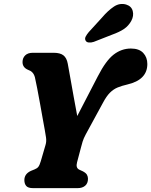

<svg xmlns="http://www.w3.org/2000/svg" viewBox="-20 -973 782 993"><path d="M435 -48.5Q435 -25 420.5 -12.5Q406 0 381.5 0H151Q125.5 0 115.8 -11.2Q106 -22.5 106 -41.5Q106 -74 140.5 -89.5L159 -97Q172 -102 178.5 -110.5Q185 -119 191 -139.5L215.5 -223.5Q221 -241.5 218 -262Q215 -282.5 211.5 -301.5Q208 -319.5 201.5 -356.5Q195 -393.5 187.2 -436.5Q179.5 -479.5 172.2 -517Q165 -554.5 160.5 -573.5Q156 -589.5 147.2 -598.5Q138.5 -607.5 126 -611.5Q96.5 -623.5 96.5 -652Q96.5 -673 110.2 -686.5Q124 -700 149.5 -700H258Q291 -700 308 -686.8Q325 -673.5 330.5 -643.5Q335 -620 343 -574Q351 -528 360.8 -474.2Q370.5 -420.5 379.5 -373L486 -578.5Q527.5 -659.5 568 -690.8Q608.5 -722 657 -722Q699.5 -722 720.8 -699.2Q742 -676.5 742 -642Q742 -560 638.5 -536Q610 -529.5 588.2 -520.5Q566.5 -511.5 548.5 -493.5Q530.5 -475.5 512.5 -441.5L423.5 -278Q412 -256.5 407.2 -240.5Q402.5 -224.5 399 -211L378.5 -133.5Q370.5 -104 391 -95L408.5 -87Q424.5 -78.5 429.8 -69Q435 -59.5 435 -48.5ZM507 -881.5Q538.5 -918.5 569 -938.8Q599.5 -959 632.5 -949.5Q660 -941 666.5 -916Q673 -891 659 -865Q645 -839.5 621.8 -823.5Q598.5 -807.5 558 -793L465 -756.5Q451.5 -752 439.2 -753.2Q427 -754.5 422.5 -763.5Q417.5 -773 423.2 -784Q429 -795 439 -807Z"/></svg>

Font: Fraunces 9pt S100
Style: Bold Italic
Weight: 700
Italic angle: -16°
Version: Version 1.000; ttfautohint (v1.8.3)